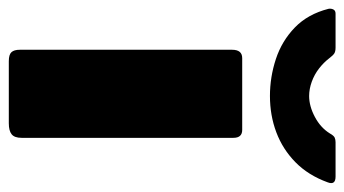

<svg xmlns="http://www.w3.org/2000/svg" viewBox="-245 -589 782 436"><g transform="rotate(90 146.0 -371.0)"><path d="M241 -29Q241 -13 233 -6.5Q225 0 208 0H67Q52 0 46.5 -6Q41 -12 41 -25V-507Q41 -530 60 -530H223Q241 -530 241 -510ZM329 -742Q349 -742 342 -724Q326 -680 296.5 -651Q267 -622 228.5 -607.5Q190 -593 146 -593Q103 -593 62 -606.5Q21 -620 -9.5 -649.5Q-40 -679 -52 -726Q-53 -732 -50.5 -737Q-48 -742 -41 -742H36Q45 -742 49.5 -739Q54 -736 60 -728Q70 -715 83.5 -704.5Q97 -694 113.5 -688Q130 -682 146 -682Q169 -682 193.5 -695Q218 -708 231 -729Q236 -738 240.5 -740Q245 -742 251 -742Z"/></g></svg>

Font: Libre Franklin Black
Style: Regular
Weight: 900
Designer: Pablo Impallari, Rodrigo Fuenzalida, Nhung Nguyen
Foundry: Impallari Type
Version: Version 3.000